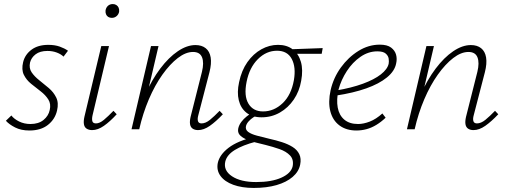

<svg xmlns="http://www.w3.org/2000/svg" viewBox="-20 -637 2502 946"><path d="M125 6Q84 6 54.5 -9Q25 -24 9 -42L36 -68Q49 -51 74 -38.5Q99 -26 130 -26Q170 -26 194.5 -46Q219 -66 225 -95Q232 -125 218 -147Q204 -169 180.5 -187Q157 -205 133.5 -224Q110 -243 97.5 -268.5Q85 -294 94 -331Q103 -368 135 -392Q167 -416 218 -416Q250 -416 274 -407.5Q298 -399 315 -387L293 -358Q281 -370 260 -378Q239 -386 214 -386Q177 -386 155.5 -369.5Q134 -353 128 -329Q122 -301 136 -280.5Q150 -260 173.5 -241.5Q197 -223 220.5 -203Q244 -183 257 -156.5Q270 -130 261 -92Q251 -49 216 -21.5Q181 6 125 6Z M434 4Q418 4 407 -3Q396 -10 393.5 -25Q391 -40 396 -62L479 -410H517L436 -69Q432 -51 435 -40Q438 -29 453 -29Q471 -29 492 -46.5Q513 -64 539 -91L555 -74Q522 -38 492 -17Q462 4 434 4ZM531 -549Q521 -549 513.5 -553.5Q506 -558 502.5 -566.5Q499 -575 500 -585Q502 -599 511.5 -608Q521 -617 536 -617Q546 -617 553.5 -612Q561 -607 564.5 -599Q568 -591 567 -580Q565 -567 555 -558Q545 -549 531 -549Z M956 4Q940 4 929.5 -3Q919 -10 916.5 -24.5Q914 -39 919 -61L975 -283Q986 -328 975.5 -354.5Q965 -381 931 -381Q895 -381 856 -351Q817 -321 780 -269Q743 -217 713.5 -148Q684 -79 666 0H637Q660 -91 694 -167.5Q728 -244 769.5 -299Q811 -354 856 -384.5Q901 -415 943 -415Q974 -415 993.5 -399.5Q1013 -384 1018 -354Q1023 -324 1012 -281L957 -69Q952 -51 955.5 -40Q959 -29 973 -29Q993 -29 1014.5 -46.5Q1036 -64 1062 -91L1078 -74Q1044 -38 1014 -17Q984 4 956 4ZM628 0 724 -410H761L665 0Z M1230 289Q1172 289 1129.5 273.5Q1087 258 1066.5 230Q1046 202 1053 166Q1062 125 1106.5 91Q1151 57 1232 38L1241 61Q1176 78 1137 102Q1098 126 1090 159Q1080 203 1123 231.5Q1166 260 1242 260Q1318 260 1366 238.5Q1414 217 1422 182Q1428 149 1409 129Q1390 109 1357 97.5Q1324 86 1288 77Q1261 71 1235.5 64Q1210 57 1190 48Q1170 39 1160 26.5Q1150 14 1154 -5Q1158 -22 1169.5 -37Q1181 -52 1195 -63Q1209 -74 1222 -82L1251 -72Q1241 -67 1228.5 -59Q1216 -51 1205.5 -39.5Q1195 -28 1192 -16Q1188 2 1203 13Q1218 24 1246.5 31.5Q1275 39 1308 47Q1340 54 1369.5 63.5Q1399 73 1421.5 87Q1444 101 1454.5 122.5Q1465 144 1459 174Q1452 209 1421.5 235Q1391 261 1342.5 275Q1294 289 1230 289ZM1269 -59Q1223 -59 1194.5 -81.5Q1166 -104 1156.5 -143Q1147 -182 1158 -232Q1170 -290 1199 -331Q1228 -372 1267.5 -394Q1307 -416 1350 -416Q1393 -416 1422 -394Q1451 -372 1462.5 -332.5Q1474 -293 1464 -239Q1455 -187 1427.5 -146.5Q1400 -106 1359 -82.5Q1318 -59 1269 -59ZM1276 -88Q1330 -88 1372.5 -128.5Q1415 -169 1428 -242Q1439 -306 1417.5 -346.5Q1396 -387 1345 -387Q1292 -387 1250.5 -345.5Q1209 -304 1195 -234Q1181 -165 1204 -126.5Q1227 -88 1276 -88ZM1565 -372H1418L1404 -394L1570 -400Z M1736 6Q1686 6 1652.5 -19Q1619 -44 1607.5 -89Q1596 -134 1609 -193Q1623 -254 1659.5 -304.5Q1696 -355 1746 -386Q1796 -417 1851 -417Q1888 -417 1907 -402.5Q1926 -388 1931.5 -367.5Q1937 -347 1932 -325Q1925 -287 1886.5 -255.5Q1848 -224 1784.5 -201.5Q1721 -179 1635 -166L1636 -191Q1712 -204 1768 -224.5Q1824 -245 1856.5 -270.5Q1889 -296 1895 -323Q1897 -334 1895 -348Q1893 -362 1880.5 -373Q1868 -384 1839 -384Q1795 -384 1756 -357Q1717 -330 1689 -287Q1661 -244 1648 -196Q1637 -145 1644 -107Q1651 -69 1676.5 -47.5Q1702 -26 1744 -26Q1771 -26 1802 -38Q1833 -50 1864 -78L1880 -57Q1858 -36 1834 -21.5Q1810 -7 1785.5 -0.5Q1761 6 1736 6Z M2313 4Q2297 4 2286.5 -3Q2276 -10 2273.5 -24.5Q2271 -39 2276 -61L2332 -283Q2343 -328 2332.5 -354.5Q2322 -381 2288 -381Q2252 -381 2213 -351Q2174 -321 2137 -269Q2100 -217 2070.5 -148Q2041 -79 2023 0H1994Q2017 -91 2051 -167.5Q2085 -244 2126.5 -299Q2168 -354 2213 -384.5Q2258 -415 2300 -415Q2331 -415 2350.5 -399.5Q2370 -384 2375 -354Q2380 -324 2369 -281L2314 -69Q2309 -51 2312.5 -40Q2316 -29 2330 -29Q2350 -29 2371.5 -46.5Q2393 -64 2419 -91L2435 -74Q2401 -38 2371 -17Q2341 4 2313 4ZM1985 0 2081 -410H2118L2022 0Z"/></svg>

Font: Ysabeau ExtraLight
Style: Italic
Weight: 250
Italic angle: -12°
Version: Version 2.000;gftools[0.9.27.dev2+g8671c4b]